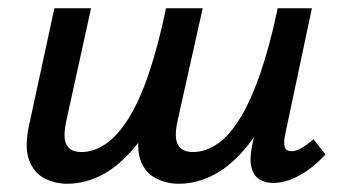

<svg xmlns="http://www.w3.org/2000/svg" viewBox="-20 -438 833 466"><path d="M414 8Q383 8 357 -6Q331 -20 320.5 -51Q310 -82 321 -136L383 -418H472L411 -145Q402 -104 412 -86.5Q422 -69 448 -69Q479 -69 508 -89Q537 -109 563 -151.5Q589 -194 612 -260.5Q635 -327 654 -418H713Q689 -300 656 -218.5Q623 -137 583 -87Q543 -37 500.5 -14.5Q458 8 414 8ZM143 8Q112 8 86.5 -6Q61 -20 50 -51Q39 -82 51 -136L112 -418H201L141 -145Q132 -104 141.5 -86.5Q151 -69 178 -69Q208 -69 237 -89Q266 -109 292.5 -151.5Q319 -194 341.5 -260.5Q364 -327 383 -418H442Q418 -300 385 -218.5Q352 -137 312 -87Q272 -37 229.5 -14.5Q187 8 143 8ZM643 6Q624 6 610 -2.5Q596 -11 590.5 -31Q585 -51 592 -85L665 -418H737L672 -111Q668 -92 671 -81.5Q674 -71 688 -71Q698 -71 710.5 -78Q723 -85 741 -100L770 -63Q737 -28 704.5 -11Q672 6 643 6Z"/></svg>

Font: Ysabeau Office SemiBold
Style: Italic
Weight: 600
Italic angle: -12°
Designer: Christian Thalmann (Catharsis Fonts)
Version: Version 2.001;gftools[0.9.30]; featfreeze: tnum,lnum,ss02